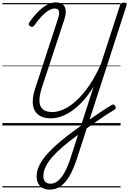

<svg xmlns="http://www.w3.org/2000/svg" viewBox="-20 -1059 1090 1621"><path d="M399 542Q367 542 342 529Q317 516 303 490.5Q289 465 289 431Q289 381 315.5 330.5Q342 280 389 229.5Q436 179 496.5 129Q557 79 625 31Q686 -14 740.5 -52.5Q795 -91 841.5 -121.5Q888 -152 922 -172Q931 -178 938.5 -176.5Q946 -175 953 -164Q959 -152 956.5 -144.5Q954 -137 944 -131Q900 -105 847.5 -70Q795 -35 738 6Q681 47 623 91Q564 134 513.5 177Q463 220 425.5 262Q388 304 367 345.5Q346 387 346 428Q346 458 361.5 475Q377 492 405 492Q442 492 472 466Q502 440 527.5 392.5Q553 345 574 280L771 -329Q729 -260 683 -209Q637 -158 590 -125Q543 -92 497.5 -76Q452 -60 410 -60Q357 -60 322.5 -78Q288 -96 271.5 -129Q255 -162 256.5 -208Q258 -254 276 -309L469 -899Q483 -941 477.5 -964Q472 -987 442 -987Q419 -987 392 -971.5Q365 -956 335 -925Q305 -894 271 -846Q262 -834 253 -832.5Q244 -831 233 -838Q223 -846 222.5 -854Q222 -862 229 -873Q271 -931 309.5 -967.5Q348 -1004 383.5 -1021.5Q419 -1039 451 -1039Q506 -1039 526 -1002Q546 -965 523 -894L331 -312Q312 -250 313 -205.5Q314 -161 340.5 -137Q367 -113 423 -113Q468 -113 520 -137Q572 -161 627 -211.5Q682 -262 734.5 -339Q787 -416 833 -521L994 -1017Q997 -1027 1005 -1032Q1013 -1037 1026 -1037Q1041 -1037 1046.5 -1032Q1052 -1027 1049 -1016L628 285Q609 342 586.5 389.5Q564 437 536.5 471Q509 505 475 523.5Q441 542 399 542ZM0 513H998V523H0ZM0 -20H998V0H0ZM0 -505H998V-500H0ZM0 -1033H998V-1023H0Z"/></svg>

Font: Playwrite IN Guides
Style: Regular
Weight: 400
Designer: Veronika Burian, José Scaglione
Foundry: TypeTogether
Version: Version 1.003